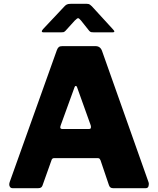

<svg xmlns="http://www.w3.org/2000/svg" viewBox="-20 -983 825 1003"><path d="M45 0Q35 0 30.5 -9.5Q26 -19 31 -33L277 -721Q281 -732 287 -737Q293 -742 305 -742H479Q504 -742 513 -717L756 -31Q759 -22 756 -11Q753 0 742 0H570Q554 0 549 -16L505 -146Q503 -150 500.5 -153.5Q498 -157 490 -157H263Q252 -157 249 -146L202 -14Q200 -8 195 -4Q190 0 180 0H45ZM445 -309Q459 -309 454 -328L382 -529Q380 -534 376 -534Q372 -534 370 -529L297 -328Q290 -309 306 -309ZM446 -822 403 -876Q393 -888 388 -888Q383 -888 371 -876L322 -822Q316 -816 311.5 -815Q307 -814 298 -814H207Q199 -814 198.5 -818.5Q198 -823 205 -831L315 -948Q322 -956 329 -959.5Q336 -963 349 -963H434Q444 -963 449.5 -959Q455 -955 460 -950L569 -831Q586 -814 568 -814H471Q463 -814 457 -815Q451 -816 446 -822Z"/></svg>

Font: Libre Franklin ExtraBold
Style: Regular
Weight: 800
Designer: Pablo Impallari, Rodrigo Fuenzalida, Nhung Nguyen
Foundry: Impallari Type
Version: Version 3.000